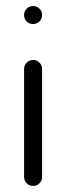

<svg xmlns="http://www.w3.org/2000/svg" viewBox="-20 -608 216 628"><path d="M117.6 -382.4V-29.4Q117.6 -17.1 109.1 -8.5Q100.6 0 88.2 0Q75.9 0 67.4 -8.5Q58.8 -17.1 58.8 -29.4V-382.4Q58.8 -394.7 67.4 -403.2Q75.9 -411.8 88.2 -411.8Q100.6 -411.8 109.1 -403.2Q117.6 -394.7 117.6 -382.4ZM67.4 -537.9Q58.8 -546.5 58.8 -558.8Q58.8 -571.2 67.4 -579.7Q75.9 -588.2 88.2 -588.2Q100.6 -588.2 109.1 -579.7Q117.6 -571.2 117.6 -558.8Q117.6 -546.5 109.1 -537.9Q100.6 -529.4 88.2 -529.4Q75.9 -529.4 67.4 -537.9Z"/></svg>

Font: OpenGost Type B TT
Style: Regular
Weight: 400
Version: Version 0.3